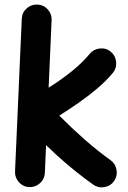

<svg xmlns="http://www.w3.org/2000/svg" viewBox="-20 -749 557 833"><path d="M474.9 36.7Q490 14.8 485.7 -11.7Q481.3 -38.2 459.7 -54.1Q404.4 -93.3 347.5 -143.5Q290.5 -193.7 237.3 -247.3Q278.3 -273.3 321.1 -303Q363.9 -332.8 402.7 -365.7Q441.5 -398.7 469.8 -432.9Q486.6 -453.2 483.8 -480.4Q481.1 -507.6 460.7 -524.5Q440.3 -541.6 413.1 -538.7Q385.9 -535.8 369.1 -515.4Q339 -478.6 294.6 -442.4Q250.2 -406.2 200.8 -374.8Q151.4 -343.4 105.1 -319.8Q89.6 -311.9 79.6 -294.6Q69.6 -277.3 69.8 -256.9Q69.9 -236.5 85.1 -219.4Q149.5 -145.8 225.5 -76.4Q301.4 -7 384.4 51.9Q405.9 67.4 432.8 62.9Q459.7 58.3 474.9 36.7ZM142.2 -729.2Q115.7 -730.3 95.6 -712.5Q75.6 -694.6 74.5 -667.6L45.2 -5Q44.1 21.5 62.2 41.6Q80.3 61.6 106.8 62.7Q133.8 63.8 153.6 45.7Q173.5 27.6 174.6 1.1L203.9 -661.5Q205 -688.5 187.1 -708.3Q169.2 -728.1 142.2 -729.2Z"/></svg>

Font: Mikhak VF
Style: Regular
Weight: 100
Designer: Amin Abedi
Version: Version 3.001